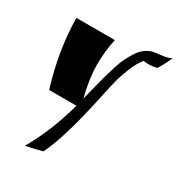

<svg xmlns="http://www.w3.org/2000/svg" viewBox="-226 -726 1162 1262"><g transform="rotate(30 355.5 -95.0)"><path d="M655 -481Q621 -473 598 -473Q575 -473 554 -476Q523 -439 498 -377Q473 -315 460.5 -266Q448 -217 433 -146Q357 216 281 368Q231 383 157 397Q257 226 319 0H112Q33 -256 30 -500H322Q301 -407 301 -302.5Q301 -198 335 -64Q342 -91 359 -158.5Q376 -226 384 -255Q392 -284 408.5 -337Q425 -390 438.5 -416.5Q452 -443 472 -476Q508 -535 567 -556Q584 -561 636 -566.5Q688 -572 711 -587Q684 -525 655 -481Z"/></g></svg>

Font: Ruslan Display
Style: Regular
Weight: 400
Version: Version 1.000